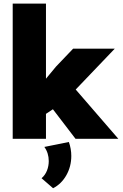

<svg xmlns="http://www.w3.org/2000/svg" viewBox="-20 -752 666 1040"><path d="M229 0H48.8V-732.4H229V-325.7L283.2 -391.1L376 -488.3H601.6L390.1 -267.1L621.1 0H389.2L266.6 -160.2L229 -135.3ZM267.6 267.6 205.1 213.4Q224.6 196.8 234.4 172.1Q244.1 147.5 244.1 120.6Q244.1 76.7 220.2 43.9L353 17.1Q366.2 54.2 366.2 92.8Q366.2 149.4 339.6 196.8Q313 244.1 267.6 267.6Z"/></svg>

Font: Kumbh Sans Black
Style: Regular
Weight: 900
Version: Version 1.005